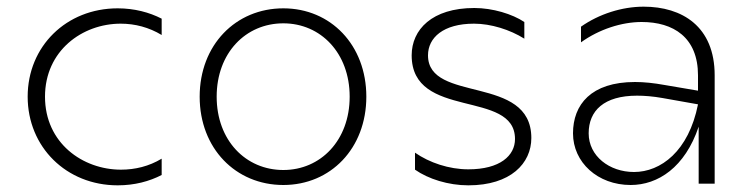

<svg xmlns="http://www.w3.org/2000/svg" viewBox="-20 -551 2263 576"><path d="M333 5C384 5 428 -7 465 -26V-75C427 -52 385 -42 343 -42C228 -42 115 -122 115 -261C115 -399 227 -480 342 -480C385 -480 427 -469 465 -446V-495C428 -514 383 -526 333 -526C179 -526 63 -412 63 -261C63 -110 179 5 333 5Z M830 4C972 4 1079 -106 1079 -261C1079 -416 972 -526 830 -526C687 -526 579 -416 579 -261C579 -106 687 4 830 4ZM830 -41C717 -41 630 -130 630 -261C630 -392 717 -481 830 -481C942 -481 1029 -392 1029 -261C1029 -130 942 -41 830 -41Z M1385 5C1512 5 1574 -61 1574 -137C1574 -329 1264 -240 1264 -385C1264 -438 1310 -480 1402 -480C1453 -480 1510 -462 1553 -435V-485C1517 -509 1458 -527 1403 -527C1276 -527 1215 -462 1215 -385C1215 -190 1525 -284 1525 -134C1525 -84 1480 -43 1385 -43C1327 -43 1268 -63 1225 -93V-42C1265 -14 1325 5 1385 5Z M2076 0H2124V-325C2124 -472 2026 -531 1911 -531C1846 -531 1777 -509 1723 -471V-424C1777 -463 1845 -485 1905 -485C2000 -485 2074 -439 2074 -325V-279L1974 -296C1941 -302 1912 -305 1885 -305C1753 -305 1699 -237 1699 -151C1699 -64 1773 4 1872 4C1954 4 2035 -49 2076 -171ZM1746 -151C1746 -219 1792 -264 1891 -264C1913 -264 1939 -262 1967 -257L2074 -238C2046 -97 1962 -35 1882 -35C1808 -35 1746 -83 1746 -151Z"/></svg>

Font: Chess Sans Light
Style: Regular
Weight: 300
Designer: Wolf Bōese
Foundry: Wolf Bōese
Version: Version 7.223;Glyphs 3.3 (3306)